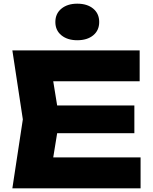

<svg xmlns="http://www.w3.org/2000/svg" viewBox="-20 -1024 834 1044"><path d="M710.6 -450.4V-299.6H162V-450.4ZM303 -375 254.2 -73.6 170.2 -168H744.4V0H47.2L104.2 -375L47.2 -750H739.4V-582H170.2L254.2 -676.4ZM400 -805.2Q347 -805.2 314 -832Q281 -858.8 281 -904.4Q281 -950 314 -977Q347 -1004 400 -1004Q454.4 -1004 486.9 -977Q519.4 -950 519.4 -904.4Q519.4 -858.8 486.9 -832Q454.4 -805.2 400 -805.2Z"/></svg>

Font: Unbounded
Style: Regular
Weight: 400
Designer: Luke Prowse, Jean-Baptiste Morizot, Fátima Lázaro, Florian Runge
Foundry: NaN
Version: Version 1.701;gftools[0.9.28.dev5+ged2979d]